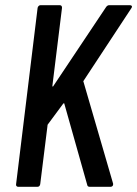

<svg xmlns="http://www.w3.org/2000/svg" viewBox="-20 -720 529 740"><path d="M42 -10 125 -690Q126 -694 129 -697Q132 -700 136 -700H210Q219 -700 219 -690L182 -390Q181 -387 183 -386.5Q185 -386 186 -389L389 -693Q394 -700 401 -700H481Q486 -700 488 -696.5Q490 -693 486 -688L303 -410Q300 -407 302 -404L416 -12V-9Q416 -5 413 -2.5Q410 0 406 0H326Q317 0 316 -8L228 -320Q228 -322 226.5 -322Q225 -322 224 -321L164 -240Q163 -239 163 -235L135 -10Q133 0 124 0H50Q46 0 43.5 -3Q41 -6 42 -10Z"/></svg>

Font: Barlow Condensed Medium
Style: Italic
Weight: 500
Width: 3
Italic angle: -7°
Designer: Jeremy Tribby
Foundry: Tribby Type
Version: Version 1.408